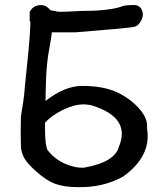

<svg xmlns="http://www.w3.org/2000/svg" viewBox="-20 -732 677 789"><path d="M165 -206Q165 -137 175 -116Q203 -79 245.5 -60Q288 -41 325 -43Q452 -65 469 -130Q518 -248 360 -298Q342 -303 323 -303Q285 -303 239.5 -281Q194 -259 165 -228ZM66 -125Q64 -190 66 -254Q78 -327 79 -340Q81 -369 92.5 -477.5Q104 -586 105 -643L102 -644V-682Q115 -711 149 -711Q171 -711 187 -690L210 -686Q214 -682 261.5 -684.5Q309 -687 313 -687Q420 -687 473 -703Q490 -711 520 -711Q544 -714 555.5 -702Q567 -690 567 -673Q567 -658 556 -640.5Q545 -623 527 -621Q502 -616 288 -599H193Q191 -577 183.5 -537.5Q176 -498 174 -473Q169 -439 167 -317Q246 -379 318 -379Q405 -379 463 -352Q518 -325 553.5 -284Q589 -243 584 -205Q604 -92 487 -7Q405 39 301 37Q244 37 207 23.5Q170 10 126 -30Q96 -57 83 -77Q70 -97 66 -125Z"/></svg>

Font: Excalifont
Style: Regular
Weight: 400
Designer: Your Own Font Foundry (Virgil); Ján Filípek / DizajnDesign (Excalifont, modifications)
Foundry: Your Own Font Foundry (Virgil); Ján Filípek / DizajnDesign (Excalifont, modifications)
Version: Version 1.000;Glyphs 3.2 (3227)